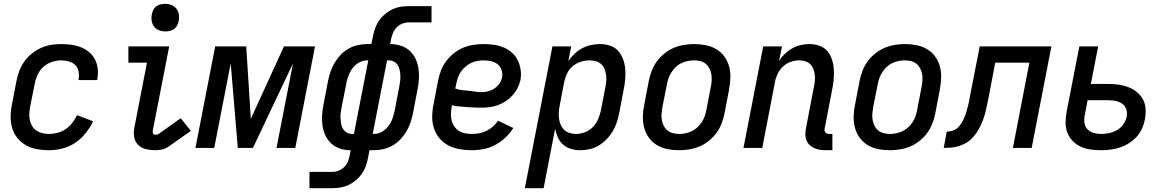

<svg xmlns="http://www.w3.org/2000/svg" viewBox="-20 -772 6090 1002"><path d="M236 12Q203 12 172.5 6.5Q142 1 115.5 -14Q89 -29 70.5 -52Q52 -75 43.5 -104Q35 -133 35.5 -165Q36 -197 43 -230L66 -350Q71 -376 80.5 -401.5Q90 -427 106.5 -450.5Q123 -474 145.5 -492Q168 -510 193 -521.5Q218 -533 245 -537.5Q272 -542 298 -542Q325 -542 351.5 -538.5Q378 -535 402 -525.5Q426 -516 445 -500Q464 -484 475.5 -462Q487 -440 490 -413.5Q493 -387 488 -360L487 -354H390V-358Q394 -379 390 -399Q386 -419 372.5 -432.5Q359 -446 339.5 -451.5Q320 -457 299 -457Q275 -457 250 -448.5Q225 -440 205.5 -422Q186 -404 175.5 -380.5Q165 -357 161 -334L137 -214Q134 -196 133 -178Q132 -160 136 -143.5Q140 -127 148.5 -113Q157 -99 171 -90Q185 -81 201.5 -77Q218 -73 236 -73Q258 -73 280.5 -79Q303 -85 323 -98.5Q343 -112 357.5 -131Q372 -150 382 -171L466 -139Q450 -106 426.5 -76.5Q403 -47 372 -26.5Q341 -6 305.5 3Q270 12 236 12Z M842 -608Q825 -608 809 -614.5Q793 -621 783.5 -634Q774 -647 771.5 -664.5Q769 -682 773 -700Q775 -711 781 -722Q787 -733 797 -740Q807 -747 819 -749.5Q831 -752 842 -752Q860 -752 875.5 -745.5Q891 -739 901 -726Q911 -713 913.5 -695.5Q916 -678 912 -660Q910 -649 904 -638Q898 -627 887.5 -620Q877 -613 865.5 -610.5Q854 -608 842 -608ZM789 12Q764 12 740.5 6Q717 0 701 -16Q685 -32 680.5 -56Q676 -80 681 -105L747 -445H650V-530H863L777 -89Q776 -82 779 -75.5Q782 -69 789 -69Q794 -69 798.5 -69.5Q803 -70 808 -73L923 -155L976 -89L860 -7Q845 4 826 8Q807 12 789 12Z M1000 0 1103 -530H1265L1289 -152L1462 -530H1624L1521 0H1423L1509 -441L1300 0H1221L1184 -441L1098 0Z M1715 210H1595V125H1716Q1732 125 1748 118.5Q1764 112 1776.5 99.5Q1789 87 1795.5 71Q1802 55 1805 39L1810 12Q1781 12 1755 3.5Q1729 -5 1709.5 -22.5Q1690 -40 1678.5 -64.5Q1667 -89 1663 -116.5Q1659 -144 1661 -172.5Q1663 -201 1669 -230L1692 -350Q1697 -374 1705 -398Q1713 -422 1726.5 -444.5Q1740 -467 1758 -486Q1776 -505 1799 -518Q1822 -531 1846.5 -536.5Q1871 -542 1896 -542H1918L1927 -585Q1931 -606 1938.5 -626.5Q1946 -647 1959 -665.5Q1972 -684 1990 -699Q2008 -714 2028 -723.5Q2048 -733 2069.5 -736.5Q2091 -740 2112 -740H2232V-655H2111Q2095 -655 2079 -648.5Q2063 -642 2050.5 -629.5Q2038 -617 2031.5 -601Q2025 -585 2021 -569L2016 -542Q2045 -542 2071.5 -533.5Q2098 -525 2117.5 -507.5Q2137 -490 2148.5 -465.5Q2160 -441 2164 -413.5Q2168 -386 2166 -357.5Q2164 -329 2158 -300L2135 -180Q2130 -156 2122 -132Q2114 -108 2100.5 -85.5Q2087 -63 2069 -44Q2051 -25 2028 -12Q2005 1 1980 6.5Q1955 12 1930 12H1908L1900 55Q1896 76 1888.5 96.5Q1881 117 1868 135.5Q1855 154 1837 169Q1819 184 1798.5 193.5Q1778 203 1757 206.5Q1736 210 1715 210ZM1818 -73H1827L1902 -457H1896Q1882 -457 1867.5 -452Q1853 -447 1841 -437.5Q1829 -428 1819.5 -415.5Q1810 -403 1804 -389.5Q1798 -376 1793.5 -362Q1789 -348 1787 -334L1763 -214Q1760 -198 1758 -183Q1756 -168 1757 -153.5Q1758 -139 1760.5 -124.5Q1763 -110 1770.5 -98.5Q1778 -87 1790.5 -80Q1803 -73 1818 -73ZM1925 -73H1931Q1945 -73 1959.5 -78Q1974 -83 1986 -92.5Q1998 -102 2007.5 -114.5Q2017 -127 2023 -140.5Q2029 -154 2033 -168Q2037 -182 2040 -196L2063 -316Q2066 -332 2068 -347Q2070 -362 2069.5 -376.5Q2069 -391 2066 -405.5Q2063 -420 2056 -431.5Q2049 -443 2036.5 -450Q2024 -457 2009 -457H2000Z M2443 12Q2410 12 2378.5 6.5Q2347 1 2320 -13Q2293 -27 2273.5 -50.5Q2254 -74 2244.5 -103Q2235 -132 2235.5 -164.5Q2236 -197 2243 -230L2266 -350Q2271 -376 2281 -402.5Q2291 -429 2308 -452Q2325 -475 2348 -493.5Q2371 -512 2397.5 -523Q2424 -534 2451 -538Q2478 -542 2504 -542Q2532 -542 2559 -538Q2586 -534 2609.5 -524Q2633 -514 2652 -497Q2671 -480 2682 -457.5Q2693 -435 2697 -408Q2701 -381 2696 -354Q2691 -332 2680.5 -311.5Q2670 -291 2654 -273.5Q2638 -256 2618 -243Q2598 -230 2576.5 -222.5Q2555 -215 2533 -212.5Q2511 -210 2489 -210Q2470 -210 2451 -211Q2432 -212 2413.5 -213.5Q2395 -215 2376 -216.5Q2357 -218 2339 -223L2337 -214Q2334 -195 2333.5 -177Q2333 -159 2337 -142.5Q2341 -126 2351 -112Q2361 -98 2375 -89Q2389 -80 2407 -76.5Q2425 -73 2443 -73Q2462 -73 2481 -76.5Q2500 -80 2518.5 -89Q2537 -98 2552.5 -111.5Q2568 -125 2579 -142L2659 -104Q2642 -77 2617.5 -54Q2593 -31 2564 -15.5Q2535 0 2504 6Q2473 12 2443 12ZM2493 -291Q2510 -291 2527.5 -295.5Q2545 -300 2560 -310Q2575 -320 2586 -335.5Q2597 -351 2600 -368Q2604 -388 2597.5 -406.5Q2591 -425 2577 -436.5Q2563 -448 2544 -452.5Q2525 -457 2505 -457Q2489 -457 2471.5 -454Q2454 -451 2438.5 -443.5Q2423 -436 2409 -424Q2395 -412 2385 -397Q2375 -382 2369.5 -366Q2364 -350 2361 -334L2356 -310Q2372 -304 2389 -302Q2406 -300 2424 -298.5Q2442 -297 2459 -294Q2476 -291 2493 -291Z M2719 210 2863 -530H2961L2946 -453Q2960 -474 2978.5 -491.5Q2997 -509 3019 -520.5Q3041 -532 3064.5 -537Q3088 -542 3111 -542Q3139 -542 3164.5 -533.5Q3190 -525 3206.5 -506Q3223 -487 3232 -462Q3241 -437 3243 -410.5Q3245 -384 3242.5 -356Q3240 -328 3234 -300L3211 -180Q3206 -156 3198.5 -132.5Q3191 -109 3177.5 -86.5Q3164 -64 3145.5 -45Q3127 -26 3104.5 -12.5Q3082 1 3057 6.5Q3032 12 3008 12Q2983 12 2959.5 5Q2936 -2 2918.5 -17.5Q2901 -33 2891.5 -54.5Q2882 -76 2877 -100L2817 210ZM2986 -73Q3009 -73 3033 -82Q3057 -91 3074.5 -109.5Q3092 -128 3101.5 -150.5Q3111 -173 3116 -196L3139 -316Q3143 -333 3144 -350Q3145 -367 3142.5 -383Q3140 -399 3134 -413.5Q3128 -428 3116.5 -438Q3105 -448 3089.5 -452.5Q3074 -457 3057 -457Q3035 -457 3012 -450Q2989 -443 2970 -427.5Q2951 -412 2940.5 -390.5Q2930 -369 2925 -347L2902 -227Q2898 -209 2896.5 -191Q2895 -173 2897 -155.5Q2899 -138 2905.5 -122.5Q2912 -107 2923 -95.5Q2934 -84 2951 -78.5Q2968 -73 2986 -73Z M3524 12Q3492 12 3462.5 6Q3433 0 3408 -15Q3383 -30 3366 -54Q3349 -78 3341.5 -106.5Q3334 -135 3335 -166.5Q3336 -198 3343 -230L3366 -350Q3371 -376 3381 -402Q3391 -428 3407.5 -451Q3424 -474 3447 -492.5Q3470 -511 3495.5 -522Q3521 -533 3548.5 -537.5Q3576 -542 3602 -542Q3634 -542 3664 -536Q3694 -530 3719 -515Q3744 -500 3761 -476Q3778 -452 3785.5 -423.5Q3793 -395 3791.5 -363.5Q3790 -332 3784 -300L3761 -180Q3756 -154 3746 -128Q3736 -102 3719.5 -79Q3703 -56 3680 -37.5Q3657 -19 3631 -8Q3605 3 3577.5 7.5Q3550 12 3524 12ZM3526 -73Q3542 -73 3558 -76.5Q3574 -80 3590 -87.5Q3606 -95 3619 -107Q3632 -119 3642 -134Q3652 -149 3657.5 -164.5Q3663 -180 3666 -196L3689 -316Q3693 -334 3694 -351Q3695 -368 3692.5 -384Q3690 -400 3682.5 -414.5Q3675 -429 3663 -439Q3651 -449 3635 -453Q3619 -457 3601 -457Q3585 -457 3568.5 -453.5Q3552 -450 3536 -442.5Q3520 -435 3507.5 -423Q3495 -411 3485 -396Q3475 -381 3469.5 -365.5Q3464 -350 3461 -334L3437 -214Q3434 -196 3432.5 -179Q3431 -162 3434 -146Q3437 -130 3444 -115.5Q3451 -101 3463.5 -91Q3476 -81 3492 -77Q3508 -73 3526 -73Z M4324 12H4290Q4274 12 4258.5 9.5Q4243 7 4229.5 1Q4216 -5 4205 -15.5Q4194 -26 4188.5 -40Q4183 -54 4183 -70Q4183 -86 4186 -102L4227 -316Q4231 -333 4232.5 -349.5Q4234 -366 4232 -382Q4230 -398 4224.5 -412.5Q4219 -427 4208 -437.5Q4197 -448 4182 -452.5Q4167 -457 4150 -457Q4129 -457 4107 -449.5Q4085 -442 4067.5 -426Q4050 -410 4039.5 -389Q4029 -368 4025 -347L3958 0H3860L3963 -530H4061L4046 -455Q4059 -475 4077 -492Q4095 -509 4116 -520.5Q4137 -532 4159.5 -537Q4182 -542 4204 -542Q4232 -542 4257 -533Q4282 -524 4298 -505Q4314 -486 4322 -461Q4330 -436 4331.5 -409.5Q4333 -383 4330.5 -355.5Q4328 -328 4322 -300L4284 -102Q4282 -96 4283 -90.5Q4284 -85 4287.5 -81Q4291 -77 4296 -75Q4301 -73 4307 -73H4324Z M4624 12Q4592 12 4562.5 6Q4533 0 4508 -15Q4483 -30 4466 -54Q4449 -78 4441.5 -106.5Q4434 -135 4435 -166.5Q4436 -198 4443 -230L4466 -350Q4471 -376 4481 -402Q4491 -428 4507.5 -451Q4524 -474 4547 -492.5Q4570 -511 4595.5 -522Q4621 -533 4648.5 -537.5Q4676 -542 4702 -542Q4734 -542 4764 -536Q4794 -530 4819 -515Q4844 -500 4861 -476Q4878 -452 4885.5 -423.5Q4893 -395 4891.5 -363.5Q4890 -332 4884 -300L4861 -180Q4856 -154 4846 -128Q4836 -102 4819.5 -79Q4803 -56 4780 -37.5Q4757 -19 4731 -8Q4705 3 4677.5 7.5Q4650 12 4624 12ZM4626 -73Q4642 -73 4658 -76.5Q4674 -80 4690 -87.5Q4706 -95 4719 -107Q4732 -119 4742 -134Q4752 -149 4757.5 -164.5Q4763 -180 4766 -196L4789 -316Q4793 -334 4794 -351Q4795 -368 4792.5 -384Q4790 -400 4782.5 -414.5Q4775 -429 4763 -439Q4751 -449 4735 -453Q4719 -457 4701 -457Q4685 -457 4668.5 -453.5Q4652 -450 4636 -442.5Q4620 -435 4607.5 -423Q4595 -411 4585 -396Q4575 -381 4569.5 -365.5Q4564 -350 4561 -334L4537 -214Q4534 -196 4532.5 -179Q4531 -162 4534 -146Q4537 -130 4544 -115.5Q4551 -101 4563.5 -91Q4576 -81 4592 -77Q4608 -73 4626 -73Z M5266 0 5352 -445H5174L5138 -257Q5134 -239 5130.5 -220.5Q5127 -202 5122 -183.5Q5117 -165 5110.5 -147Q5104 -129 5095 -111.5Q5086 -94 5074.5 -77Q5063 -60 5048.5 -46Q5034 -32 5016.5 -23Q4999 -14 4979.5 -8.5Q4960 -3 4942 -1.5Q4924 0 4905 0L4921 -85Q4936 -85 4950.5 -89.5Q4965 -94 4977 -104.5Q4989 -115 4997 -128.5Q5005 -142 5011.5 -156Q5018 -170 5022 -184Q5026 -198 5030 -212.5Q5034 -227 5037 -241.5Q5040 -256 5042 -270L5093 -530H5467L5364 0Z M5725 12Q5697 12 5670 8Q5643 4 5619.5 -7Q5596 -18 5578 -36.5Q5560 -55 5550.5 -79.5Q5541 -104 5541 -131.5Q5541 -159 5546 -187L5613 -530H5711L5673 -334H5762Q5790 -334 5816.5 -330.5Q5843 -327 5868 -317.5Q5893 -308 5912.5 -292Q5932 -276 5944.5 -253.5Q5957 -231 5958.5 -203.5Q5960 -176 5955 -148Q5950 -124 5939.5 -100.5Q5929 -77 5911 -57.5Q5893 -38 5870.5 -24Q5848 -10 5823.5 -2Q5799 6 5774 9Q5749 12 5725 12ZM5726 -73Q5747 -73 5768.5 -77.5Q5790 -82 5809.5 -93Q5829 -104 5842.5 -123.5Q5856 -143 5860 -163Q5862 -177 5860.5 -190Q5859 -203 5852.5 -213.5Q5846 -224 5836 -231Q5826 -238 5814 -242Q5802 -246 5788.5 -247.5Q5775 -249 5762 -249H5656L5641 -171Q5637 -151 5639.5 -131Q5642 -111 5655 -97.5Q5668 -84 5687 -78.5Q5706 -73 5726 -73Z"/></svg>

Font: Lode Dark
Style: Bold Italic
Weight: 700
Italic angle: -11°
Monospace: yes
Designer: Belleve Invis
Foundry: Belleve Invis
Version: Version 29.2.0; ttfautohint (v1.8.3)